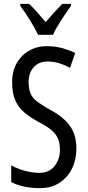

<svg xmlns="http://www.w3.org/2000/svg" viewBox="-20 -963 453 993"><path d="M375 -196Q375 -136 351.5 -89.5Q328 -43 286 -16.5Q244 10 187 10Q100 10 38 -21V-108Q72 -89 111 -79Q150 -69 184 -69Q234 -69 262 -104Q290 -139 290 -188Q290 -223 279.5 -247Q269 -271 245 -291Q221 -311 180 -332Q138 -355 107 -380.5Q76 -406 59.5 -443Q43 -480 43 -536Q42 -592 65.5 -634.5Q89 -677 130.5 -701Q172 -725 225 -724Q267 -724 304 -713.5Q341 -703 369 -689L342 -612Q282 -645 227 -645Q181 -645 154.5 -615.5Q128 -586 128 -540Q128 -503 138 -479.5Q148 -456 172.5 -437.5Q197 -419 238 -396Q308 -359 341.5 -312Q375 -265 375 -196ZM177 -783Q161 -816 136 -857Q111 -898 85 -933V-943H130Q149 -926 171.5 -900.5Q194 -875 216 -849Q242 -879 259.5 -898Q277 -917 302 -943H347V-933Q325 -902 297.5 -860Q270 -818 254 -783Z"/></svg>

Font: Noto Sans ExtraCondensed
Style: Regular
Weight: 400
Width: 2
Designer: Monotype Design Team
Foundry: Monotype Imaging Inc.
Version: Version 2.013; ttfautohint (v1.8.4.7-5d5b)